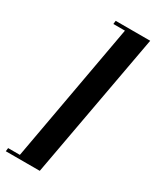

<svg xmlns="http://www.w3.org/2000/svg" viewBox="-200 -692 725 891"><g transform="rotate(30 162.0 -246.5)"><path d="M0 143 2 125H65L199 -618H137L139 -636H324L182 143Z"/></g></svg>

Font: Sail
Style: Regular
Weight: 400
Designer: Miguel Hernandez
Foundry: Miguel Hernandez
Version: Version 1.002